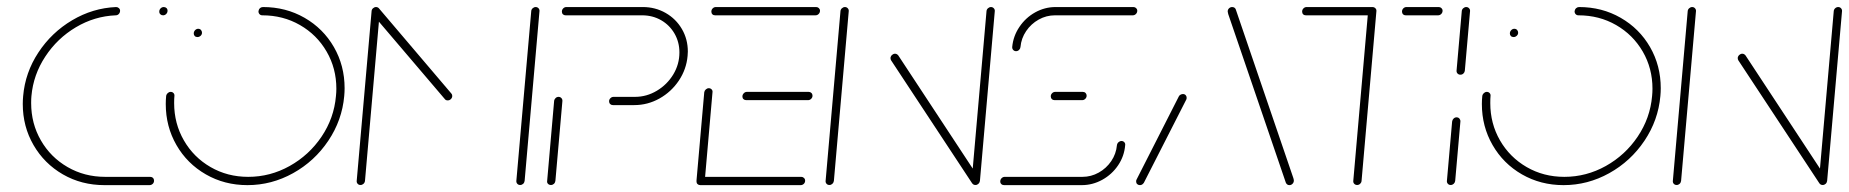

<svg xmlns="http://www.w3.org/2000/svg" viewBox="-20 -539 5383 559"><path d="M46.3 -236.3Q46.3 -247.8 47.4 -259.3Q53.3 -327.8 91.7 -386.1Q130 -444.4 190 -480Q250 -515.6 318.1 -518.5Q322.6 -518.5 326.1 -515.4Q329.6 -512.2 329.6 -507.8Q329.6 -502.2 325.9 -498.3Q322.2 -494.4 317 -494.4Q255.2 -491.9 200.9 -459.6Q146.7 -427.4 111.9 -374.4Q77 -321.5 71.5 -259.3Q70.7 -252.2 70.7 -238.9Q70.7 -179.3 99.1 -130.2Q127.4 -81.1 176.7 -52.6Q225.9 -24.1 286.3 -24.1H417.4Q422.2 -24.1 425.4 -20.9Q428.5 -17.8 428.5 -13Q428.5 -7.4 424.6 -3.7Q420.7 0 415.2 0H284.1Q217.4 0 163.1 -31.3Q108.9 -62.6 77.6 -116.7Q46.3 -170.7 46.3 -236.3ZM443.7 -505.2Q443.7 -510.7 447.6 -514.6Q451.5 -518.5 456.7 -518.5Q461.5 -518.5 464.6 -515.6Q467.8 -512.6 467.8 -507.8Q467.8 -502.2 463.9 -498.3Q460 -494.4 454.8 -494.4Q450 -494.4 446.9 -497.4Q443.7 -500.4 443.7 -505.2Z M544.1 -441.5Q544.1 -447 548 -451.1Q551.9 -455.2 557 -455.2Q561.9 -455.2 565 -451.9Q568.1 -448.5 568.1 -443.7Q568.1 -438.5 564.1 -434.8Q560 -431.1 554.8 -431.1Q550 -431.1 547 -434.1Q544.1 -437 544.1 -441.5ZM732.6 -506.7Q733.3 -511.9 737 -515.2Q740.7 -518.5 745.6 -518.5Q812.2 -518.5 866.7 -487.2Q921.1 -455.9 952.2 -401.9Q983.3 -347.8 983.3 -282.2Q983.3 -271.1 982.2 -259.3Q975.9 -188.9 935.9 -129.3Q895.9 -69.6 833.3 -34.8Q770.7 0 700.4 0Q633.7 0 579.3 -31.3Q524.8 -62.6 493.7 -116.7Q462.6 -170.7 462.6 -236.3Q462.6 -247.8 463.7 -259.3Q464.4 -264.4 468.3 -268Q472.2 -271.5 477 -271.5Q481.9 -271.5 485.2 -268Q488.5 -264.4 487.8 -259.3Q487 -252.2 487 -238.9Q487 -179.3 515.4 -130.2Q543.7 -81.1 593 -52.6Q642.2 -24.1 702.6 -24.1Q766.7 -24.1 823.3 -55.7Q880 -87.4 916.3 -141.3Q952.6 -195.2 958.1 -259.3Q959.3 -270.4 959.3 -280.7Q959.3 -340 930.9 -388.9Q902.6 -437.8 853.3 -466.1Q804.1 -494.4 743.7 -494.4Q738.5 -494.4 735.4 -498Q732.2 -501.5 732.6 -506.7Z M1074.8 -518.5Q1079.6 -518.5 1083 -515Q1086.3 -511.5 1085.9 -506.7L1042.6 -12.2Q1041.9 -7 1038.1 -3.7Q1034.4 -0.4 1029.6 -0.4Q1024.4 -0.4 1021.3 -3.9Q1018.1 -7.4 1018.5 -12.2L1061.9 -506.7Q1062.2 -511.5 1066.1 -515Q1070 -518.5 1074.8 -518.5ZM1296.7 -259.6Q1296.7 -254.4 1292.8 -250.6Q1288.9 -246.7 1283.7 -246.7Q1277.8 -246.7 1275.2 -250.4L1065.2 -497Q1062.2 -500 1062.2 -505.6Q1063 -510.4 1066.7 -514.1Q1070.4 -517.8 1075.2 -517.8Q1080.7 -517.8 1084.1 -513.7L1294.1 -266.7Q1296.7 -264.1 1296.7 -259.6ZM1539.6 -518.5Q1544.4 -518.5 1547.8 -515Q1551.1 -511.5 1550.7 -506.7L1507.4 -12.2Q1506.7 -7 1503 -3.7Q1499.3 -0.4 1494.4 -0.4Q1489.3 -0.4 1486.1 -3.9Q1483 -7.4 1483.3 -12.2L1526.7 -506.7Q1527 -511.5 1530.9 -515Q1534.8 -518.5 1539.6 -518.5Z M1584.1 -0.4Q1578.9 -0.4 1575.6 -3.7Q1572.2 -7 1573 -12.2L1593.3 -244.8Q1593.7 -249.6 1597.4 -253.3Q1601.1 -257 1606.3 -257Q1611.1 -257 1614.4 -253.5Q1617.8 -250 1617.4 -244.8L1597 -12.2Q1596.3 -7 1592.6 -3.7Q1588.9 -0.4 1584.1 -0.4ZM1753.3 -244.1Q1753.3 -249.3 1757.2 -253.1Q1761.1 -257 1766.3 -257H1828.9Q1862.6 -257 1892.4 -274.8Q1922.2 -292.6 1940.2 -322.2Q1958.1 -351.9 1958.1 -386.3Q1958.1 -416.3 1943.9 -441.1Q1929.6 -465.9 1904.8 -480.2Q1880 -494.4 1849.6 -494.4H1626.7Q1621.9 -494.4 1618.9 -497.4Q1615.9 -500.4 1615.9 -505.2Q1615.9 -510.7 1619.8 -514.6Q1623.7 -518.5 1628.9 -518.5H1851.5Q1887.8 -518.5 1918 -501.3Q1948.1 -484.1 1965.4 -454.4Q1982.6 -424.8 1982.6 -388.9Q1982.6 -385.2 1981.9 -376.3Q1978.5 -337.4 1956.5 -304.4Q1934.4 -271.5 1900 -252.2Q1865.6 -233 1826.7 -233H1764.4Q1759.6 -233 1756.5 -236.1Q1753.3 -239.3 1753.3 -244.1Z M2007.8 -13 2030.4 -270.4Q2031.1 -275.2 2035 -278.7Q2038.9 -282.2 2043.7 -282.2Q2048.5 -282.2 2051.9 -278.7Q2055.2 -275.2 2054.4 -270.4L2031.9 -13ZM2324.1 -13Q2324.1 -7.4 2320.2 -3.7Q2316.3 0 2311.1 0H2018.9Q2014.1 0 2010.9 -3Q2007.8 -5.9 2007.8 -10.7Q2007.8 -16.3 2011.7 -20.2Q2015.6 -24.1 2020.7 -24.1H2313Q2317.4 -24.1 2320.7 -20.9Q2324.1 -17.8 2324.1 -13ZM2141.5 -258.1Q2141.5 -263.3 2145.4 -267.4Q2149.3 -271.5 2154.4 -271.5H2334.8Q2339.3 -271.5 2342.4 -268.3Q2345.6 -265.2 2345.6 -260.4Q2345.6 -255.2 2341.7 -251.3Q2337.8 -247.4 2332.6 -247.4H2152.6Q2147.8 -247.4 2144.6 -250.4Q2141.5 -253.3 2141.5 -258.1ZM2051.1 -505.2Q2051.1 -510.7 2055 -514.6Q2058.9 -518.5 2064.1 -518.5H2356.3Q2360.7 -518.5 2364.1 -515.4Q2367.4 -512.2 2367.4 -507.8Q2367.4 -502.2 2363.5 -498.3Q2359.6 -494.4 2354.4 -494.4H2061.9Q2057 -494.4 2054.1 -497.4Q2051.1 -500.4 2051.1 -505.2Z M2394.8 -0.4Q2389.6 -0.4 2386.5 -3.9Q2383.3 -7.4 2383.7 -12.2L2427 -506.7Q2427.4 -511.5 2431.3 -515Q2435.2 -518.5 2440 -518.5Q2444.8 -518.5 2448.1 -515Q2451.5 -511.5 2451.1 -506.7L2407.8 -12.2Q2407 -7 2403.3 -3.7Q2399.6 -0.4 2394.8 -0.4ZM2572.6 -370.4Q2573.3 -375.6 2577.2 -379.1Q2581.1 -382.6 2585.9 -382.6Q2591.1 -382.6 2595.2 -377.8L2831.1 -19.3L2810.7 -4.8L2574.4 -363.3Q2572.6 -366.3 2572.6 -370.4ZM2820 -0.4Q2814.8 -0.4 2811.7 -3.9Q2808.5 -7.4 2808.9 -12.2L2852.2 -506.7Q2852.6 -511.5 2856.5 -515Q2860.4 -518.5 2865.2 -518.5Q2870 -518.5 2873.3 -515Q2876.7 -511.5 2876.3 -506.7L2833 -12.2Q2832.2 -7 2828.5 -3.7Q2824.8 -0.4 2820 -0.4Z M3245.2 -128.5Q3250 -128.5 3253.3 -125Q3256.7 -121.5 3255.9 -116.3Q3253.3 -84.4 3235.4 -57.8Q3217.4 -31.1 3189.3 -15.6Q3161.1 0 3129.6 0H2903.3Q2898.5 0 2895.4 -3Q2892.2 -5.9 2892.2 -10.7Q2892.2 -16.3 2896.1 -20.2Q2900 -24.1 2905.2 -24.1H3131.5Q3156.7 -24.1 3178.9 -36.5Q3201.1 -48.9 3215.4 -70Q3229.6 -91.1 3231.9 -116.3Q3232.6 -121.5 3236.5 -125Q3240.4 -128.5 3245.2 -128.5ZM3143.7 -260.4Q3143.7 -255.2 3139.8 -251.3Q3135.9 -247.4 3130.7 -247.4H3050.4Q3045.6 -247.4 3042.4 -250.6Q3039.3 -253.7 3039.3 -258.5Q3039.3 -263.7 3043.1 -267.6Q3047 -271.5 3052.2 -271.5H3132.6Q3137.4 -271.5 3140.6 -268.3Q3143.7 -265.2 3143.7 -260.4ZM2938.1 -390Q2933.3 -390 2930 -393.5Q2926.7 -397 2927 -402.2Q2930 -434.1 2948 -460.7Q2965.9 -487.4 2993.9 -503Q3021.9 -518.5 3053.3 -518.5H3280Q3284.4 -518.5 3287.8 -515.4Q3291.1 -512.2 3291.1 -507.8Q3291.1 -502.2 3287.2 -498.3Q3283.3 -494.4 3278.1 -494.4H3051.5Q3026.3 -494.4 3004.1 -482Q2981.9 -469.6 2967.6 -448.5Q2953.3 -427.4 2951.1 -402.2Q2950.7 -397.4 2947 -393.7Q2943.3 -390 2938.1 -390Z M3298.9 0Q3294.1 0 3290.9 -3Q3287.8 -5.9 3287.8 -10.7Q3287.8 -14.8 3289.3 -16.7L3412.2 -258.5Q3413.7 -261.5 3417 -263.3Q3420.4 -265.2 3424.1 -265.2Q3429.3 -265.2 3432.2 -261.7Q3435.2 -258.1 3434.8 -253.3Q3434.8 -250.7 3433.7 -248.9L3310.4 -7Q3308.5 -4.1 3305.6 -2Q3302.6 0 3298.9 0ZM3747 -13.3Q3747 -7.8 3743.1 -3.9Q3739.3 0 3734.1 0Q3727 0 3723.7 -7L3555.9 -498.1Q3555.6 -500.7 3555 -502.4Q3554.4 -504.1 3554.4 -505.6Q3554.4 -511.1 3558.3 -514.8Q3562.2 -518.5 3567.4 -518.5Q3571.1 -518.5 3573.9 -516.7Q3576.7 -514.8 3577.8 -511.9L3745.6 -20.4Q3747 -15.6 3747 -13.3Z M3987.4 -507 3944.1 -12.2Q3943.7 -7.4 3940 -3.9Q3936.3 -0.4 3931.1 -0.4Q3926.3 -0.4 3923 -3.7Q3919.6 -7 3920 -12.2L3963.3 -507ZM3771.1 -505.2Q3771.1 -510.7 3775 -514.6Q3778.9 -518.5 3784.1 -518.5H3976.3Q3980.7 -518.5 3984.1 -515.4Q3987.4 -512.2 3987.4 -507.8Q3987.4 -502.2 3983.5 -498.3Q3979.6 -494.4 3974.4 -494.4H3781.9Q3777 -494.4 3774.1 -497.4Q3771.1 -500.4 3771.1 -505.2ZM4061.9 -505.2Q4061.9 -510.7 4065.7 -514.6Q4069.6 -518.5 4074.8 -518.5H4168.9Q4173.3 -518.5 4176.7 -515.4Q4180 -512.2 4180 -507.8Q4180 -502.2 4176.1 -498.3Q4172.2 -494.4 4167 -494.4H4072.6Q4067.8 -494.4 4064.8 -497.4Q4061.9 -500.4 4061.9 -505.2Z M4203.7 -0.4Q4198.5 -0.4 4195.4 -3.9Q4192.2 -7.4 4192.6 -12.2L4207.8 -185.2Q4208.5 -190.4 4212.2 -193.9Q4215.9 -197.4 4220.7 -197.4Q4225.9 -197.4 4229.1 -193.7Q4232.2 -190 4231.9 -185.2L4216.7 -12.2Q4215.9 -7 4212.2 -3.7Q4208.5 -0.4 4203.7 -0.4ZM4231.9 -321.5Q4227 -321.5 4223.7 -324.8Q4220.4 -328.1 4220.7 -333.3L4235.9 -506.7Q4236.3 -511.5 4240.2 -515Q4244.1 -518.5 4248.9 -518.5Q4253.7 -518.5 4257 -515Q4260.4 -511.5 4260 -506.7L4244.8 -333.3Q4244.4 -328.5 4240.7 -325Q4237 -321.5 4231.9 -321.5Z M4375.9 -441.5Q4375.9 -447 4379.8 -451.1Q4383.7 -455.2 4388.9 -455.2Q4393.7 -455.2 4396.9 -451.9Q4400 -448.5 4400 -443.7Q4400 -438.5 4395.9 -434.8Q4391.9 -431.1 4386.7 -431.1Q4381.9 -431.1 4378.9 -434.1Q4375.9 -437 4375.9 -441.5ZM4564.4 -506.7Q4565.2 -511.9 4568.9 -515.2Q4572.6 -518.5 4577.4 -518.5Q4644.1 -518.5 4698.5 -487.2Q4753 -455.9 4784.1 -401.9Q4815.2 -347.8 4815.2 -282.2Q4815.2 -271.1 4814.1 -259.3Q4807.8 -188.9 4767.8 -129.3Q4727.8 -69.6 4665.2 -34.8Q4602.6 0 4532.2 0Q4465.6 0 4411.1 -31.3Q4356.7 -62.6 4325.6 -116.7Q4294.4 -170.7 4294.4 -236.3Q4294.4 -247.8 4295.6 -259.3Q4296.3 -264.4 4300.2 -268Q4304.1 -271.5 4308.9 -271.5Q4313.7 -271.5 4317 -268Q4320.4 -264.4 4319.6 -259.3Q4318.9 -252.2 4318.9 -238.9Q4318.9 -179.3 4347.2 -130.2Q4375.6 -81.1 4424.8 -52.6Q4474.1 -24.1 4534.4 -24.1Q4598.5 -24.1 4655.2 -55.7Q4711.9 -87.4 4748.1 -141.3Q4784.4 -195.2 4790 -259.3Q4791.1 -270.4 4791.1 -280.7Q4791.1 -340 4762.8 -388.9Q4734.4 -437.8 4685.2 -466.1Q4635.9 -494.4 4575.6 -494.4Q4570.4 -494.4 4567.2 -498Q4564.1 -501.5 4564.4 -506.7Z M4861.5 -0.4Q4856.3 -0.4 4853.1 -3.9Q4850 -7.4 4850.4 -12.2L4893.7 -506.7Q4894.1 -511.5 4898 -515Q4901.9 -518.5 4906.7 -518.5Q4911.5 -518.5 4914.8 -515Q4918.1 -511.5 4917.8 -506.7L4874.4 -12.2Q4873.7 -7 4870 -3.7Q4866.3 -0.4 4861.5 -0.4ZM5039.3 -370.4Q5040 -375.6 5043.9 -379.1Q5047.8 -382.6 5052.6 -382.6Q5057.8 -382.6 5061.9 -377.8L5297.8 -19.3L5277.4 -4.8L5041.1 -363.3Q5039.3 -366.3 5039.3 -370.4ZM5286.7 -0.4Q5281.5 -0.4 5278.3 -3.9Q5275.2 -7.4 5275.6 -12.2L5318.9 -506.7Q5319.3 -511.5 5323.1 -515Q5327 -518.5 5331.9 -518.5Q5336.7 -518.5 5340 -515Q5343.3 -511.5 5343 -506.7L5299.6 -12.2Q5298.9 -7 5295.2 -3.7Q5291.5 -0.4 5286.7 -0.4Z"/></svg>

Font: 26F Galaxy Sans Thin
Style: Italic
Weight: 100
Italic angle: -4.99998°
Designer: C₂₉H₂₅N₃O₅
Version: Version 1.200